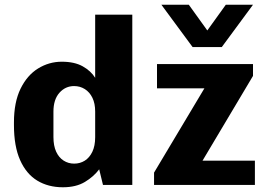

<svg xmlns="http://www.w3.org/2000/svg" viewBox="-20 -782 1130 812"><path d="M246 10Q184 10 137.5 -18.2Q91 -46.5 65 -105Q39 -163.5 39 -253V-264Q39 -350 67 -407Q95 -464 141.2 -492.5Q187.5 -521 241.5 -521Q295 -521 329.8 -501.5Q364.5 -482 382.5 -453V-720H539.5V0H415.5L399.5 -66Q376.5 -35 339 -12.5Q301.5 10 246 10ZM293.5 -90Q318.5 -90 338.5 -102.5Q358.5 -115 370.5 -140Q382.5 -165 382.5 -202V-310Q382.5 -344.5 370.8 -368.5Q359 -392.5 338.8 -405.2Q318.5 -418 293.5 -418Q256.5 -418 231.2 -389.5Q206 -361 206 -310V-202.5Q206 -165.5 217.5 -140.5Q229 -115.5 249 -102.8Q269 -90 293.5 -90ZM631.5 0V-52L844.5 -408.5H644V-511H1050V-461L836.5 -102.5H1058V0ZM1050 -762 918 -583H794.5L662.5 -762H778.5L892.5 -603.5H821L935 -762Z"/></svg>

Font: Chivo Medium
Style: Regular
Weight: 500
Designer: Hector Gatti
Foundry: Omnibus-Type
Version: Version 2.002